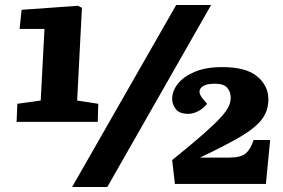

<svg xmlns="http://www.w3.org/2000/svg" viewBox="-20 -733 1125 764"><path d="M267 11 681 -713H820L407 11ZM287 -333 371 -320 369 -248H46L49 -320L142 -333L157 -618H58L66 -694L290 -710L306 -702ZM834 -400Q795 -400 780 -383.5Q765 -367 787 -340L804 -320Q789 -301 768.5 -290.5Q748 -280 729 -280Q693 -280 679 -299.5Q665 -319 665 -339Q665 -371 688 -400Q711 -429 755.5 -447.5Q800 -466 864 -466Q960 -466 1004 -428.5Q1048 -391 1048 -338Q1048 -292 1021.5 -257.5Q995 -223 935 -188Q875 -153 776 -106H893Q938 -106 958 -123Q978 -140 989 -176H1055L1038 -1H676L665 -96Q742 -158 788.5 -199Q835 -240 858.5 -266Q882 -292 890 -309.5Q898 -327 898 -344Q898 -368 884 -384Q870 -400 834 -400Z"/></svg>

Font: Literata 12pt ExtraBold
Style: Italic
Weight: 800
Italic angle: -2°
Designer: Latin by Veronika Burian and Jose Scaglione. Greek by Irene Vlachou. Cyrillic by Vera Evstafieva
Foundry: TypeTogether
Version: Version 3.002